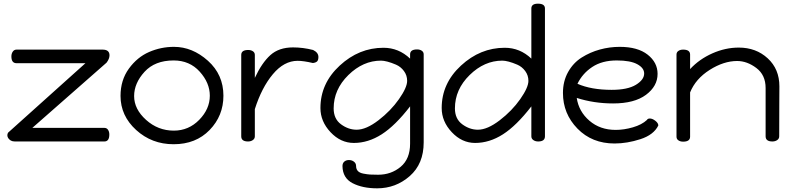

<svg xmlns="http://www.w3.org/2000/svg" viewBox="-20 -770 4315 1045"><path d="M20 -34Q20 -41 24 -48L445 -426H70Q42 -426 42 -463Q42 -478 49.5 -489Q57 -500 70 -500H538Q576 -500 576 -469Q576 -450 560 -429L156 -74H548Q561 -74 568 -63.5Q575 -53 575 -38Q575 0 548 0H61Q48 0 39 -5Q20 -17 20 -34Z M636 -248Q636 -334 681.5 -396.5Q727 -459 791.5 -487Q856 -515 927 -515Q1027 -515 1111.5 -439.5Q1196 -364 1196 -249Q1196 -140 1121 -62.5Q1046 15 925 15Q806 15 721 -62.5Q636 -140 636 -248ZM710 -247Q710 -176 775 -117.5Q840 -59 926 -59Q1007 -59 1064.5 -118Q1122 -177 1122 -249Q1122 -319 1067 -380Q1012 -441 925 -441Q823 -441 766.5 -379Q710 -317 710 -247Z M1293 -28V-471Q1293 -498 1331 -498Q1346 -498 1356.5 -491Q1367 -484 1367 -471V-346Q1405 -428 1451.5 -470Q1498 -512 1575 -512Q1629 -512 1684 -498Q1713 -484 1713 -460Q1713 -443 1706 -436Q1699 -429 1683 -427Q1632 -439 1600 -439Q1526 -439 1465 -366Q1404 -293 1367 -176V-28Q1367 -15 1356 -7.5Q1345 0 1330 0Q1293 0 1293 -28Z M1724 -182Q1724 -316 1829 -413Q1934 -510 2067 -510Q2150 -510 2212 -451V-474Q2212 -501 2250 -501Q2265 -501 2275.5 -494Q2286 -487 2286 -474V5Q2286 122 2210 188.5Q2134 255 2033 255Q1953 255 1899 227Q1845 199 1844 134Q1844 118 1854 109.5Q1864 101 1879 101Q1895 101 1906.5 110Q1918 119 1918 133Q1918 150 1927.5 160.5Q1937 171 1958 175Q1979 179 1994.5 180Q2010 181 2038 181Q2109 181 2160.5 138Q2212 95 2212 12V-191Q2131 -86 2057.5 -39Q1984 8 1906 8Q1834 8 1779 -50.5Q1724 -109 1724 -182ZM1796 -180Q1796 -123 1836 -93.5Q1876 -64 1921 -64Q1973 -64 2040 -115.5Q2107 -167 2151.5 -230.5Q2196 -294 2196 -330Q2196 -360 2178.5 -383.5Q2161 -407 2135.5 -418Q2110 -429 2089 -434.5Q2068 -440 2054 -440Q1956 -440 1876 -361.5Q1796 -283 1796 -180Z M2384 -182Q2384 -316 2489 -413Q2594 -510 2727 -510Q2810 -510 2872 -451V-724Q2872 -750 2908 -750Q2946 -750 2946 -724V-28Q2946 0 2909 0Q2894 0 2883 -7.5Q2872 -15 2872 -28V-191Q2791 -86 2717.5 -39Q2644 8 2566 8Q2494 8 2439 -50.5Q2384 -109 2384 -182ZM2456 -180Q2456 -123 2496 -93.5Q2536 -64 2581 -64Q2633 -64 2700 -115.5Q2767 -167 2811.5 -230.5Q2856 -294 2856 -330Q2856 -360 2838.5 -383.5Q2821 -407 2795.5 -418Q2770 -429 2749 -434.5Q2728 -440 2714 -440Q2616 -440 2536 -361.5Q2456 -283 2456 -180Z M3044 -264Q3044 -328 3072 -378Q3100 -428 3146 -457Q3192 -486 3245 -500.5Q3298 -515 3353 -515Q3451 -515 3505 -472.5Q3559 -430 3559 -368Q3559 -301 3496 -254Q3433 -207 3317 -207Q3213 -207 3119 -237Q3130 -163 3188 -113Q3246 -63 3331 -63Q3376 -63 3424.5 -77Q3473 -91 3501 -117Q3505 -125 3517 -125Q3531 -125 3547 -112.5Q3563 -100 3563 -87Q3538 -36 3465.5 -12.5Q3393 11 3325 11Q3202 11 3123 -70Q3044 -151 3044 -264ZM3123 -314Q3198 -281 3309 -281Q3396 -281 3441 -308.5Q3486 -336 3486 -370Q3486 -400 3448.5 -420.5Q3411 -441 3337 -441Q3257 -441 3203.5 -405.5Q3150 -370 3123 -314Z M3662 -26V-473Q3662 -486 3672.5 -493Q3683 -500 3698 -500Q3736 -500 3736 -473V-394Q3786 -448 3857 -479.5Q3928 -511 4001 -511Q4095 -511 4158.5 -452.5Q4222 -394 4222 -300Q4222 -291 4221.5 -208.5Q4221 -126 4221 -28Q4221 -15 4210 -7.5Q4199 0 4184 0Q4147 0 4147 -28V-291Q4147 -362 4096.5 -400Q4046 -438 3992 -438Q3919 -438 3842.5 -389.5Q3766 -341 3736 -267V-26Q3736 1 3698 1Q3683 1 3672.5 -6Q3662 -13 3662 -26Z"/></svg>

Font: Happy Monkey
Style: Regular
Weight: 400
Version: Version 1.001